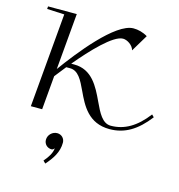

<svg xmlns="http://www.w3.org/2000/svg" viewBox="-122 -672 994 1066"><g transform="rotate(15 375.0 -139.0)"><path d="M220.9 273.4 234.8 286.9C270.3 246.6 299.4 204.6 299.4 149.9C299.4 125.6 280.7 106.6 255.9 106.6C228.8 106.6 204 129.2 204 158.3C204 182.5 222.8 201.6 247.6 201.6C253.5 201.6 259 197.9 262.2 192.7H263.7C261.4 219.2 245.2 245.2 220.9 273.4ZM24 -560 22.7 -545C55.9 -543.4 89.1 -541.8 122.3 -540.3L75 0H140L157 -194.5L208.8 -260H230.7C278.4 -260 302.1 -212 328.3 -155.9C364 -79.4 407.9 10 529.1 10C615.6 10 683.7 -31 750.2 -117L737.4 -130C675.3 -49 609.6 -10 530.9 -10C482.9 -10 457 -62.7 429.1 -122.5C393.2 -199.3 350.4 -286 248 -286H230.3C309 -380.3 416.3 -494.7 472.9 -494.7C497.4 -494.7 530.7 -473 537.7 -445L595.9 -542C568.9 -558.3 540.4 -565 514.4 -565C410.7 -565 239.7 -345.8 160.7 -236.7L189 -560Z"/></g></svg>

Font: Galberik
Style: Regular
Weight: 400
Designer: Gluk
Foundry: Gluk
Version: Version 0.50